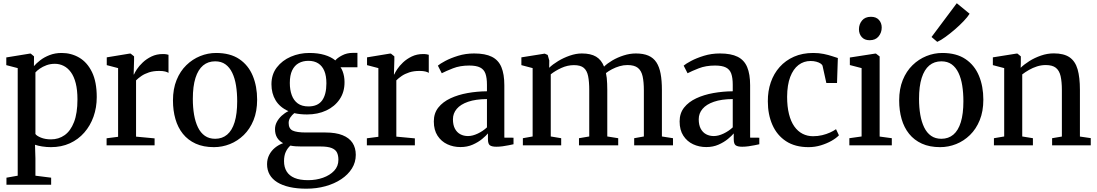

<svg xmlns="http://www.w3.org/2000/svg" viewBox="-20 -878 6629 1160"><path d="M19 238V195.5L87 183.5V-466.5L18 -484.5V-531L159 -554H166L185.5 -537.5L185 -478.5Q199.5 -495.5 223.2 -514Q247 -532.5 279.8 -545.2Q312.5 -558 352.5 -558Q410.5 -558 458.8 -529.8Q507 -501.5 535.8 -442.5Q564.5 -383.5 564.5 -291.5Q564.5 -228 545 -173.2Q525.5 -118.5 489.2 -77Q453 -35.5 402 -12.2Q351 11 287.5 11Q261.5 11 234.5 6.8Q207.5 2.5 191.5 -3.5L194 79V183.5L289 195.5V238ZM288 -36Q334.5 -36 370.5 -61.5Q406.5 -87 427.2 -140.5Q448 -194 448 -277.5Q448 -334.5 437.5 -375.5Q427 -416.5 408 -442.2Q389 -468 364.2 -480.2Q339.5 -492.5 311.5 -492.5Q284 -492.5 261 -484Q238 -475.5 220.8 -463.5Q203.5 -451.5 194 -440.5V-68.5Q201.5 -57 227.5 -46.5Q253.5 -36 288 -36Z M624 0V-42.5L693.5 -51.5V-466.5L625 -484.5V-531.5L761.5 -554H769.5L790 -537.5V-515L787.5 -427.5L790 -429Q794 -439.5 807.2 -459.8Q820.5 -480 842.8 -501Q865 -522 895.5 -536.8Q926 -551.5 963.5 -551.5Q977 -551.5 985 -550Q993 -548.5 998 -547V-437.5Q992.5 -442 978.5 -445.8Q964.5 -449.5 942.5 -449.5Q907 -449.5 880.2 -440.8Q853.5 -432 834.5 -419Q815.5 -406 802 -392.5V-52.5L914 -42V0Z M1025 -271Q1025 -341 1046.8 -394.5Q1068.5 -448 1105.8 -484.2Q1143 -520.5 1189.5 -539.2Q1236 -558 1285.5 -558Q1371 -558 1425.8 -521Q1480.5 -484 1507 -420.2Q1533.5 -356.5 1533.5 -276Q1533.5 -205.5 1511.8 -152Q1490 -98.5 1452.8 -62.2Q1415.5 -26 1369 -7.5Q1322.5 11 1272.5 11Q1209 11 1162.2 -10.2Q1115.5 -31.5 1085 -69.5Q1054.5 -107.5 1039.8 -159Q1025 -210.5 1025 -271ZM1280 -39.5Q1322.5 -39.5 1352.2 -64.5Q1382 -89.5 1397.5 -140Q1413 -190.5 1413 -266.5Q1413 -317.5 1406 -361.2Q1399 -405 1383.2 -438Q1367.5 -471 1342.2 -489.2Q1317 -507.5 1280 -507.5Q1237 -507.5 1207 -482.5Q1177 -457.5 1161 -407.2Q1145 -357 1145 -280.5Q1145 -229 1152.5 -185.2Q1160 -141.5 1176 -108.5Q1192 -75.5 1217.8 -57.5Q1243.5 -39.5 1280 -39.5Z M1831 262Q1774 262 1729.8 252Q1685.5 242 1655.2 223.2Q1625 204.5 1609.2 177Q1593.5 149.5 1593.5 114Q1593.5 83 1606.5 57.8Q1619.5 32.5 1641.5 14.5Q1663.5 -3.5 1690.5 -13Q1666.5 -26 1654 -46.8Q1641.5 -67.5 1641.5 -97.5Q1641.5 -120.5 1652.5 -141.2Q1663.5 -162 1682 -179Q1700.5 -196 1722.5 -206.5Q1670.5 -230 1645.2 -271.8Q1620 -313.5 1620 -369Q1620 -428.5 1652.5 -470.8Q1685 -513 1737.2 -535.5Q1789.5 -558 1848.5 -558Q1901 -558 1940.5 -546.2Q1980 -534.5 2006 -513Q2017 -527.5 2046.2 -543Q2075.5 -558.5 2111 -558.5H2139.5V-471.5H2037.5Q2045 -461 2050.2 -447Q2055.5 -433 2058.5 -416.8Q2061.5 -400.5 2061.5 -382.5Q2062 -322.5 2032.2 -278.5Q2002.5 -234.5 1951.2 -210.5Q1900 -186.5 1835 -186.5Q1814.5 -186.5 1794.8 -188.5Q1775 -190.5 1758 -194.5Q1744 -183 1734 -168.2Q1724 -153.5 1724 -135Q1724 -101 1748 -89.2Q1772 -77.5 1829.5 -77.5H1946.5Q2009 -77.5 2049.5 -61.2Q2090 -45 2109.8 -14.8Q2129.5 15.5 2129.5 57.5Q2129.5 102.5 2106.2 139.8Q2083 177 2041.8 204.5Q2000.5 232 1946.5 247Q1892.5 262 1831 262ZM1841.5 210.5Q1890 210.5 1931.5 195.8Q1973 181 1998.8 153.8Q2024.5 126.5 2024.5 87.5Q2024.5 61.5 2016 43.8Q2007.5 26 1984 16.5Q1960.5 7 1916.5 7H1801.5Q1782 7 1765 5.8Q1748 4.5 1734.5 1.5Q1717 17 1706.5 39.8Q1696 62.5 1696 95.5Q1696 132 1711.8 157.8Q1727.5 183.5 1759.5 197Q1791.5 210.5 1841.5 210.5ZM1843.5 -235Q1899.5 -235 1925.8 -270.8Q1952 -306.5 1952 -374.5Q1952 -419.5 1939.5 -449.5Q1927 -479.5 1902.8 -495Q1878.5 -510.5 1843.5 -510.5Q1810 -510.5 1784.8 -496.5Q1759.5 -482.5 1745.2 -453Q1731 -423.5 1731 -376.5Q1731 -335 1742.8 -303Q1754.5 -271 1779.2 -253Q1804 -235 1843.5 -235Z M2196.5 0V-42.5L2266 -51.5V-466.5L2197.5 -484.5V-531.5L2334 -554H2342L2362.5 -537.5V-515L2360 -427.5L2362.5 -429Q2366.5 -439.5 2379.8 -459.8Q2393 -480 2415.2 -501Q2437.5 -522 2468 -536.8Q2498.5 -551.5 2536 -551.5Q2549.5 -551.5 2557.5 -550Q2565.5 -548.5 2570.5 -547V-437.5Q2565 -442 2551 -445.8Q2537 -449.5 2515 -449.5Q2479.5 -449.5 2452.8 -440.8Q2426 -432 2407 -419Q2388 -406 2374.5 -392.5V-52.5L2486.5 -42V0Z M2762 10.5Q2719 10.5 2682.5 -6.5Q2646 -23.5 2623.5 -58Q2601 -92.5 2601 -144.5Q2601 -194 2628.2 -228.2Q2655.5 -262.5 2701.5 -284Q2747.5 -305.5 2804.8 -315.8Q2862 -326 2922 -326.5V-365.5Q2922 -407.5 2913 -433Q2904 -458.5 2880.8 -470.2Q2857.5 -482 2815 -482Q2759 -482 2716.5 -465.2Q2674 -448.5 2649 -435.5L2625.5 -481.5Q2638 -492.5 2670.2 -509.8Q2702.5 -527 2747.8 -541Q2793 -555 2844.5 -555Q2911.5 -555 2951.5 -535Q2991.5 -515 3009.2 -472.5Q3027 -430 3027 -363V-46.5L3082.5 -46V-6.5Q3071.5 -4 3054 -0.5Q3036.5 3 3016.8 5.8Q2997 8.5 2979 8.5Q2952 8.5 2940 0Q2928 -8.5 2928 -37V-72Q2916.5 -58 2893 -38.5Q2869.5 -19 2836.2 -4.2Q2803 10.5 2762 10.5ZM2807.5 -56Q2835 -56 2866.5 -71Q2898 -86 2922 -108.5V-279.5Q2854 -279 2808.2 -263.2Q2762.5 -247.5 2739.5 -220.2Q2716.5 -193 2716.5 -157.5Q2716.5 -123 2728.5 -100.5Q2740.5 -78 2761 -67Q2781.5 -56 2807.5 -56Z M3139 0V-43L3198 -53.5V-466.5L3130 -484.5V-531.5L3271 -554L3289 -546L3298.5 -512.5L3298 -468.5Q3319 -489 3352 -509Q3385 -529 3422.8 -542Q3460.5 -555 3495 -555Q3549 -555 3581.2 -535.8Q3613.5 -516.5 3629.5 -475.5Q3648.5 -494.5 3679.5 -512.8Q3710.5 -531 3747.8 -543Q3785 -555 3821.5 -555Q3867 -555 3897.5 -541.8Q3928 -528.5 3945.8 -501.2Q3963.5 -474 3971.2 -432.8Q3979 -391.5 3979 -334.5V-53.5L4046 -43V0H3811.5V-43L3870 -53.5V-331.5Q3870 -382.5 3862.5 -416.8Q3855 -451 3833.8 -468Q3812.5 -485 3771 -485Q3746.5 -485 3722.8 -478Q3699 -471 3678 -460Q3657 -449 3641 -436.5Q3644 -423.5 3645.8 -407.2Q3647.5 -391 3648.2 -372.8Q3649 -354.5 3649 -335V-53.5L3715 -43V0H3478V-43L3540 -53.5V-333.5Q3540 -384.5 3533.2 -418Q3526.5 -451.5 3507 -468Q3487.5 -484.5 3447.5 -484.5Q3408.5 -484.5 3371.5 -467.5Q3334.5 -450.5 3307.5 -429V-53.5L3370.5 -43V0Z M4247 10.5Q4204 10.5 4167.5 -6.5Q4131 -23.5 4108.5 -58Q4086 -92.5 4086 -144.5Q4086 -194 4113.2 -228.2Q4140.5 -262.5 4186.5 -284Q4232.5 -305.5 4289.8 -315.8Q4347 -326 4407 -326.5V-365.5Q4407 -407.5 4398 -433Q4389 -458.5 4365.8 -470.2Q4342.5 -482 4300 -482Q4244 -482 4201.5 -465.2Q4159 -448.5 4134 -435.5L4110.5 -481.5Q4123 -492.5 4155.2 -509.8Q4187.5 -527 4232.8 -541Q4278 -555 4329.5 -555Q4396.5 -555 4436.5 -535Q4476.5 -515 4494.2 -472.5Q4512 -430 4512 -363V-46.5L4567.5 -46V-6.5Q4556.5 -4 4539 -0.5Q4521.5 3 4501.8 5.8Q4482 8.5 4464 8.5Q4437 8.5 4425 0Q4413 -8.5 4413 -37V-72Q4401.5 -58 4378 -38.5Q4354.5 -19 4321.2 -4.2Q4288 10.5 4247 10.5ZM4292.5 -56Q4320 -56 4351.5 -71Q4383 -86 4407 -108.5V-279.5Q4339 -279 4293.2 -263.2Q4247.5 -247.5 4224.5 -220.2Q4201.5 -193 4201.5 -157.5Q4201.5 -123 4213.5 -100.5Q4225.5 -78 4246 -67Q4266.5 -56 4292.5 -56Z M4865 11Q4783.5 11 4728.8 -25Q4674 -61 4646.5 -123.8Q4619 -186.5 4619 -265.5Q4618.5 -327.5 4636.8 -380.5Q4655 -433.5 4690.5 -473.2Q4726 -513 4777 -535.5Q4828 -558 4893.5 -558Q4928 -558 4956.8 -552Q4985.5 -546 5007 -538.8Q5028.5 -531.5 5042 -527.5L5037 -376.5H4972.5L4950 -478.5Q4948.5 -487 4938 -494Q4927.5 -501 4911.8 -505.2Q4896 -509.5 4877.5 -509.5Q4836 -509.5 4804.2 -485.2Q4772.5 -461 4754.2 -413Q4736 -365 4735.5 -293.5Q4735.5 -233.5 4746.8 -188.8Q4758 -144 4779 -114.2Q4800 -84.5 4828.8 -69.8Q4857.5 -55 4892 -55Q4921 -55 4947 -61.2Q4973 -67.5 4994.5 -77.2Q5016 -87 5031 -97.5L5048.5 -60.5Q5032.5 -43.5 5004 -27.2Q4975.5 -11 4939.5 0Q4903.5 11 4865 11Z M5111.5 0V-43L5185.5 -53.5V-466.5L5114.5 -485V-530.5L5266 -554H5272.5L5294.5 -537V-53L5368 -43V0ZM5233.5 -635Q5203 -635 5186.2 -654.2Q5169.5 -673.5 5169.5 -701Q5169.5 -731.5 5188 -754Q5206.5 -776.5 5241.5 -776.5H5242.5Q5273.5 -776.5 5290.2 -757.8Q5307 -739 5307 -711.5Q5307 -681 5288.2 -658Q5269.5 -635 5234.5 -635Z M5412.5 -271Q5412.5 -341 5434.2 -394.5Q5456 -448 5493.2 -484.2Q5530.5 -520.5 5577 -539.2Q5623.5 -558 5673 -558Q5758.5 -558 5813.2 -521Q5868 -484 5894.5 -420.2Q5921 -356.5 5921 -276Q5921 -205.5 5899.2 -152Q5877.5 -98.5 5840.2 -62.2Q5803 -26 5756.5 -7.5Q5710 11 5660 11Q5596.5 11 5549.8 -10.2Q5503 -31.5 5472.5 -69.5Q5442 -107.5 5427.2 -159Q5412.5 -210.5 5412.5 -271ZM5667.5 -39.5Q5710 -39.5 5739.8 -64.5Q5769.5 -89.5 5785 -140Q5800.5 -190.5 5800.5 -266.5Q5800.5 -317.5 5793.5 -361.2Q5786.5 -405 5770.8 -438Q5755 -471 5729.8 -489.2Q5704.5 -507.5 5667.5 -507.5Q5624.5 -507.5 5594.5 -482.5Q5564.5 -457.5 5548.5 -407.2Q5532.5 -357 5532.5 -280.5Q5532.5 -229 5540 -185.2Q5547.5 -141.5 5563.5 -108.5Q5579.5 -75.5 5605.2 -57.5Q5631 -39.5 5667.5 -39.5ZM5642 -625.5 5608 -654.5 5760.5 -858.5 5838 -795Q5826.5 -776 5802.5 -750.8Q5778.5 -725.5 5749.2 -700.2Q5720 -675 5692 -654.8Q5664 -634.5 5643.5 -625.5Z M6047 -53.5V-466.5L5978.5 -484.5V-531.5L6119.5 -554H6127.5L6147.5 -537.5V-496.5L6146.5 -468.5Q6167.5 -489 6199.2 -509Q6231 -529 6269.2 -542.2Q6307.5 -555.5 6346.5 -555.5Q6407.5 -555.5 6442 -531.8Q6476.5 -508 6490.5 -459.2Q6504.5 -410.5 6504.5 -335V-53L6570 -43.5V0H6336.5V-43L6395.5 -53V-333.5Q6395.5 -384.5 6387.8 -418.2Q6380 -452 6359 -468.5Q6338 -485 6298 -485Q6271 -485 6245.2 -476.8Q6219.5 -468.5 6196.8 -455.5Q6174 -442.5 6156 -428.5V-53.5L6220.5 -43V0H5985V-43Z"/></svg>

Font: Merriweather 48pt Medium
Style: Regular
Weight: 500
Version: Version 2.100